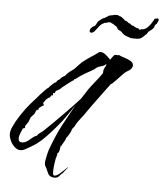

<svg xmlns="http://www.w3.org/2000/svg" viewBox="-59 -507 556 645"><g transform="rotate(5 218.5 -184.5)"><path d="M161 93Q156 97 147 97Q134 97 127 87L121 74Q119 68 115.5 63Q112 58 112 51Q112 43 114 35.5Q116 28 117 21Q120 7 126 -7.5Q132 -22 137 -35Q147 -60 160 -83.5Q173 -107 186 -131L198 -152L193 -145Q184 -132 176 -120Q168 -108 159 -96Q144 -77 127.5 -58.5Q111 -40 94 -24Q87 -18 79 -12Q71 -6 62 -1Q54 3 44.5 9Q35 15 26 15Q16 15 7 7Q-2 -1 -7 -11Q-10 -17 -12 -23.5Q-14 -30 -14 -38Q-13 -50 -8 -60Q-3 -70 2 -80Q15 -103 30.5 -123.5Q46 -144 64 -163Q67 -167 75.5 -176.5Q84 -186 92.5 -194.5Q101 -203 104 -203Q102 -205 104 -205Q107 -208 114 -215Q121 -222 125 -222Q126 -224 129 -228Q132 -232 135 -232V-231Q136 -233 137.5 -235Q139 -237 141 -237Q141 -239 142 -239L144 -242H147Q149 -246 153 -246L157 -251Q162 -257 169 -262.5Q176 -268 182 -272L205 -296Q222 -310 238 -320L249 -327V-328Q254 -330 257.5 -333.5Q261 -337 267 -337Q274 -337 283 -330Q292 -323 300 -314Q303 -319 307 -324Q311 -329 313 -331Q314 -332 320.5 -331.5Q327 -331 327 -332H329Q334 -329 345.5 -325.5Q357 -322 367.5 -316.5Q378 -311 378 -301Q378 -297 375 -292Q371 -286 364.5 -282.5Q358 -279 353 -275L344 -266Q340 -262 327 -248Q314 -234 309 -232Q309 -232 298.5 -218Q288 -204 274.5 -185.5Q261 -167 250 -152Q239 -137 238 -135Q228 -120 219 -109Q210 -98 202 -84Q201 -80 198 -77Q195 -74 193 -71L190 -62Q189 -59 183.5 -50Q178 -41 176 -40Q175 -33 168.5 -23.5Q162 -14 163 -10L161 -13L160 -12Q159 -8 157.5 2.5Q156 13 151 14V16Q151 20 149.5 24Q148 28 147 32Q146 36 144 50.5Q142 65 142 76Q142 90 146 90Q154 91 165.5 81Q177 71 183 65L190 58Q191 59 190 60Q189 62 182 70Q175 78 175 80Q172 80 172 81ZM34 -12Q43 -13 56.5 -25Q70 -37 77 -38Q80 -44 87 -48.5Q94 -53 98 -57L127 -85Q148 -106 171 -129.5Q194 -153 214 -175L234 -206Q242 -218 256 -235Q270 -252 280 -267Q280 -271 280.5 -275.5Q281 -280 284 -286Q286 -288 287 -291Q288 -294 289 -297V-298H288Q282 -292 273.5 -290Q265 -288 258 -284L248 -276Q233 -268 218 -259Q203 -250 189 -239Q185 -239 185 -235Q183 -235 172.5 -227Q162 -219 152.5 -211.5Q143 -204 143 -203Q139 -199 132 -196Q125 -193 125 -186H119V-178H114V-177Q113 -175 110.5 -172Q108 -169 105 -168Q104 -167 104 -168H103Q102 -165 100.5 -164.5Q99 -164 97 -162L89 -150H88L92 -142Q90 -142 83 -137Q76 -132 76 -131H75V-126Q68 -125 66.5 -120Q65 -115 62 -110L51 -98L45 -82L38 -72Q37 -71 35.5 -68Q34 -65 35 -65V-64Q37 -64 34.5 -61Q32 -58 28 -59Q27 -55 22 -44Q17 -33 17 -24Q17 -9 34 -12ZM382 -392Q380 -392 371.5 -392Q363 -392 361 -393Q356 -395 348 -397.5Q340 -400 332 -408Q332 -410 329 -411Q326 -412 327 -413L320 -416Q316 -416 318.5 -421Q321 -426 317 -419L314 -422Q313 -423 313.5 -423.5Q314 -424 314 -424L311 -427V-426Q310 -426 310.5 -427.5Q311 -429 307 -429L303 -432Q303 -432 302 -433V-434H301V-435L300 -433Q300 -435 298 -435L292 -438Q292 -438 291.5 -438.5Q291 -439 290 -439H287Q286 -439 283.5 -439Q281 -439 281 -437Q281 -436 279 -438Q278 -436 273.5 -436Q269 -436 268 -434Q260 -431 253.5 -422.5Q247 -414 239 -404Q234 -399 229 -399Q223 -399 223 -405Q223 -409 226 -413Q231 -420 238 -422Q239 -422 242 -427Q245 -432 248 -438Q250 -440 257.5 -446Q265 -452 267 -451L279 -458Q281 -461 288.5 -462.5Q296 -464 298 -464Q298 -465 302 -465.5Q306 -466 306 -465Q308 -466 311 -465.5Q314 -465 315 -465L317 -463Q319 -465 319 -462L321 -463Q322 -463 322 -461V-462Q324 -460 325 -460V-461Q331 -455 334 -454Q334 -454 335 -453Q336 -452 335 -451Q336 -451 336 -451.5Q336 -452 336 -452Q337 -449 340 -449Q343 -449 348 -445Q350 -444 350 -441L351 -442Q352 -442 351 -442.5Q350 -443 351 -443Q354 -442 357 -439.5Q360 -437 363 -435H364Q367 -435 369.5 -433Q372 -431 373 -431L379 -428Q380 -428 380.5 -427.5Q381 -427 381 -427L383 -428Q384 -428 383.5 -427.5Q383 -427 384 -427V-428Q385 -428 387 -425Q389 -422 390 -423Q392 -423 392 -423Q394 -426 398 -425.5Q402 -425 403 -426Q411 -428 419 -436.5Q427 -445 432 -455Q434 -458 436 -462Q438 -466 442 -465Q444 -466 446 -466Q451 -466 451 -461Q451 -458 445 -447Q441 -446 439.5 -440.5Q438 -435 436 -433Q434 -429 423 -421Q420 -420 416.5 -413.5Q413 -407 411 -408Q408 -404 401 -398Q394 -392 382 -392Z"/></g></svg>

Font: Cherish
Style: Regular
Weight: 400
Designer: Robert E. Leuschke
Foundry: Robert E. Leuschke
Version: Version 1.005